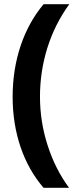

<svg xmlns="http://www.w3.org/2000/svg" viewBox="-20 -734 379 912"><path d="M40 -273.9C40 -104 91.3 47.4 187 158.2H308.1C263.7 98.1 230 30.8 206.1 -43.9C182.1 -118.2 169.9 -195.3 169.9 -274.9C169.9 -433.6 217.3 -588.4 309.1 -713.9H187C91.8 -600.6 40 -446.3 40 -273.9Z"/></svg>

Font: Sahel
Style: Bold
Weight: 700
Foundry: Saber Rastikerdar (saber.rastikerdar@gmail.com)
Version: Version 3.4.0